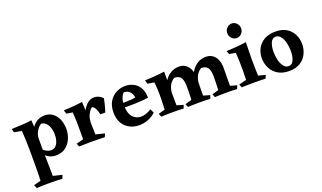

<svg xmlns="http://www.w3.org/2000/svg" viewBox="-88 -1224 3413 2035"><g transform="rotate(-20 1619.0 -206.5)"><path d="M239 -435Q241 -399 243.5 -370Q246 -341 247 -321Q246 -289 246 -258Q246 -227 246 -192Q246 -158 246 -122.5Q246 -87 247 -43.5Q248 0 249 58.5Q250 117 251 197L351 221L337 260Q311 258 271 257Q231 256 187 256Q138 256 107 257Q76 258 47 260L32 221L111 201Q113 181 113.5 145Q114 109 114.5 67.5Q115 26 115 -9.5Q115 -45 115 -63Q115 -109 114.5 -151Q114 -193 112.5 -243Q111 -293 107 -363L23 -378L12 -419Q29 -420 58 -421Q87 -422 120 -423.5Q153 -425 184.5 -428Q216 -431 239 -435ZM385 -436Q442 -436 480.5 -405.5Q519 -375 538 -326.5Q557 -278 557 -224Q557 -167 535 -114.5Q513 -62 469 -28.5Q425 5 358 5Q303 5 261.5 -26Q220 -57 190 -105L211 -147Q226 -115 259.5 -90Q293 -65 332 -65Q362 -65 382 -85.5Q402 -106 412 -139Q422 -172 422 -208Q422 -244 412 -278.5Q402 -313 381 -337Q360 -361 327 -365Q313 -362 293.5 -341Q274 -320 260 -289Q246 -258 246 -224L218 -291Q227 -339 252.5 -371Q278 -403 313 -419.5Q348 -436 385 -436Z M810 -434Q811 -411 813 -380Q815 -349 817 -323.5Q819 -298 819 -289L826 -62L925 -37L910 0Q893 -1 865 -1.5Q837 -2 807 -2.5Q777 -3 753 -3Q722 -3 686 -2Q650 -1 620 0L605 -37L686 -58Q686 -103 686 -138.5Q686 -174 686 -216Q686 -239 685.5 -258.5Q685 -278 684 -302.5Q683 -327 680 -363L612 -374L598 -416Q621 -417 659.5 -419Q698 -421 739 -425Q780 -429 810 -434ZM944 -436Q972 -436 996 -425.5Q1020 -415 1042 -392Q1036 -362 1031 -340Q1026 -318 1019.5 -296.5Q1013 -275 1004 -244H948Q941 -281 927.5 -308.5Q914 -336 891 -346Q866 -330 843.5 -286.5Q821 -243 821 -171L782 -229Q790 -285 813 -332Q836 -379 869.5 -407.5Q903 -436 944 -436Z M1297 -437Q1347 -437 1389.5 -415Q1432 -393 1457.5 -348.5Q1483 -304 1483 -237Q1461 -233 1425 -230Q1389 -227 1346 -225.5Q1303 -224 1260 -224Q1228 -224 1205 -225Q1182 -226 1174 -227V-275Q1185 -275 1207.5 -275Q1230 -275 1258 -276Q1286 -277 1312.5 -279Q1339 -281 1357 -284Q1356 -305 1345.5 -326.5Q1335 -348 1314 -363Q1293 -378 1260 -378Q1240 -359 1228 -325.5Q1216 -292 1216 -248Q1216 -158 1253.5 -115.5Q1291 -73 1346 -73Q1402 -73 1464 -113L1486 -67Q1443 -28 1394 -11Q1345 6 1297 6Q1241 6 1192.5 -18.5Q1144 -43 1114.5 -92Q1085 -141 1085 -214Q1085 -288 1115.5 -337.5Q1146 -387 1194.5 -412Q1243 -437 1297 -437Z M1902 -435Q1963 -435 1999.5 -392Q2036 -349 2040 -278Q2042 -260 2041 -222.5Q2040 -185 2039.5 -140.5Q2039 -96 2039 -58L2113 -37L2099 0Q2072 -2 2038.5 -2.5Q2005 -3 1969 -3Q1935 -3 1904 -2Q1873 -1 1847 0L1833 -37L1907 -58Q1908 -92 1909 -114.5Q1910 -137 1910.5 -159.5Q1911 -182 1910 -214Q1909 -287 1885.5 -313.5Q1862 -340 1815 -340Q1771 -311 1754 -268.5Q1737 -226 1738 -190L1701 -232Q1708 -290 1735 -335.5Q1762 -381 1805.5 -408Q1849 -435 1902 -435ZM1738 -438Q1738 -405 1738 -383.5Q1738 -362 1738 -341Q1738 -320 1737 -286L1739 -58L1812 -37L1799 0Q1766 -2 1734 -2.5Q1702 -3 1667 -3Q1632 -3 1604.5 -2Q1577 -1 1547 0L1531 -37L1606 -58Q1607 -97 1608 -121.5Q1609 -146 1609.5 -166Q1610 -186 1610 -211Q1610 -241 1609.5 -262.5Q1609 -284 1607 -307.5Q1605 -331 1602 -366L1528 -378L1516 -420Q1566 -422 1619.5 -425.5Q1673 -429 1738 -438ZM2205 -435Q2267 -435 2303.5 -392Q2340 -349 2344 -278Q2345 -260 2344 -222.5Q2343 -185 2342.5 -140.5Q2342 -96 2343 -58L2417 -37L2402 0Q2375 -2 2341.5 -2.5Q2308 -3 2272 -3Q2238 -3 2207.5 -2Q2177 -1 2151 0L2137 -37L2210 -58Q2212 -92 2212.5 -114.5Q2213 -137 2213.5 -159.5Q2214 -182 2214 -214Q2213 -287 2189.5 -313.5Q2166 -340 2118 -340Q2075 -311 2057.5 -268.5Q2040 -226 2040 -190L2004 -232Q2011 -290 2038.5 -335.5Q2066 -381 2109 -408Q2152 -435 2205 -435Z M2659 -435Q2658 -377 2656.5 -324Q2655 -271 2655 -228Q2655 -191 2656.5 -143Q2658 -95 2659 -58L2739 -37L2722 0Q2696 -2 2669.5 -2.5Q2643 -3 2590 -3Q2541 -3 2513.5 -2Q2486 -1 2455 0L2439 -37L2524 -58Q2526 -108 2526.5 -145Q2527 -182 2526 -226Q2526 -249 2525.5 -267Q2525 -285 2524 -307.5Q2523 -330 2520 -365L2449 -378L2434 -416Q2457 -417 2493.5 -419Q2530 -421 2573 -425Q2616 -429 2659 -435ZM2584 -509Q2552 -509 2529 -533Q2506 -557 2506 -592Q2506 -625 2529 -649Q2552 -673 2584 -673Q2616 -673 2639 -649Q2662 -625 2662 -592Q2662 -557 2639 -533Q2616 -509 2584 -509Z M2991 -434Q3065 -434 3114.5 -403Q3164 -372 3188.5 -322Q3213 -272 3213 -214Q3213 -155 3188 -103.5Q3163 -52 3113 -21Q3063 10 2988 10Q2913 10 2862 -21.5Q2811 -53 2785 -105Q2759 -157 2759 -216Q2759 -274 2784.5 -323.5Q2810 -373 2861.5 -403.5Q2913 -434 2991 -434ZM2899 -237Q2899 -187 2910.5 -142Q2922 -97 2945 -69Q2968 -41 3000 -41Q3038 -41 3056.5 -82.5Q3075 -124 3075 -186Q3075 -236 3063.5 -280.5Q3052 -325 3029.5 -353.5Q3007 -382 2974 -382Q2936 -382 2917.5 -340.5Q2899 -299 2899 -237Z"/></g></svg>

Font: Alkalami
Style: Regular
Weight: 400
Designer: Becca Hirsbrunner Spalinger
Foundry: SIL International
Version: Version 2.000